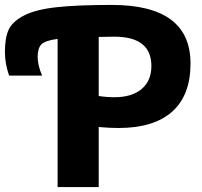

<svg xmlns="http://www.w3.org/2000/svg" viewBox="-158 -760 820 780"><path d="M243 -610V-370Q275 -365 306 -365Q378 -365 417.5 -398.5Q457 -432 457 -492Q457 -611 306 -611Q294 -611 273.5 -610.5Q253 -610 243 -610ZM76 -602Q24 -595 9.5 -579Q-5 -563 -5 -529Q-5 -495 13 -453H-121Q-138 -501 -138 -550Q-138 -606 -123 -639Q-108 -672 -61.5 -696.5Q-15 -721 70 -730.5Q155 -740 296 -740Q616 -740 616 -502Q616 -373 541.5 -306.5Q467 -240 323 -240Q287 -240 243 -244V0H76Z"/></svg>

Font: M PLUS 1p ExtraBold
Style: Regular
Weight: 800
Version: Version 1.062